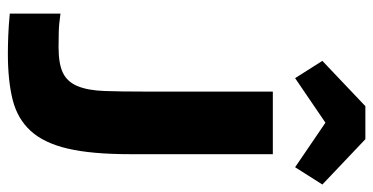

<svg xmlns="http://www.w3.org/2000/svg" viewBox="-256 -714 971 500"><g transform="rotate(90 230.0 -463.5)"><path d="M218 -688V-356Q218 -293 216.5 -250Q215 -207 204 -180Q193 -153 169.5 -141.5Q146 -130 102 -130Q85 -130 63.5 -130.5Q42 -131 15 -135V-3Q46 0 72.5 1Q99 2 119 2Q190 2 239.5 -10.5Q289 -23 320.5 -57.5Q352 -92 366.5 -154Q381 -216 381 -316V-688ZM256 -929 138 -817 183 -746 299 -825 415 -746 460 -817 342 -929Z"/></g></svg>

Font: Secuela Black
Style: Regular
Weight: 900
Designer: Fernando Haro
Foundry: deFharo
Version: Version 1.704